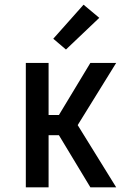

<svg xmlns="http://www.w3.org/2000/svg" viewBox="-20 -798 590 818"><path d="M90 0V-530H187V-308H231L365 -530H475L311 -265L475 0H365L231 -222H187V0ZM261 -587 207 -633 336 -778 403 -722Z"/></svg>

Font: Lode Dark
Style: Bold
Weight: 700
Monospace: yes
Designer: Belleve Invis
Foundry: Belleve Invis
Version: Version 29.2.0; ttfautohint (v1.8.3)